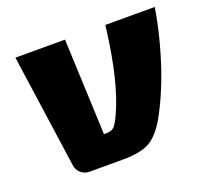

<svg xmlns="http://www.w3.org/2000/svg" viewBox="-93 -609 776 720"><g transform="rotate(-20 295.0 -248.5)"><path d="M393 -497H590Q573 -388 532 -266Q500 -172 455 -92Q422 -37 385.5 -18.5Q349 0 283 0H150Q129 0 114.5 -13Q100 -26 98 -46L34 -497H232L248 -114H258Q278 -114 288.5 -124Q299 -134 315 -169Q339 -221 359 -301Q378 -377 393 -497Z"/></g></svg>

Font: Ezarion Extra Bold
Style: Italic
Weight: 800
Italic angle: -8°
Designer: Natanael Gama
Version: Version 1.001;PS 001.001;hotconv 1.0.70;makeotf.lib2.5.58329